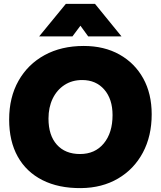

<svg xmlns="http://www.w3.org/2000/svg" viewBox="-20 -956 826 986"><path d="M396 10Q281 11 198 -31Q115 -73 71 -152Q27 -231 27 -342Q27 -456 75 -541Q123 -626 209 -673Q295 -720 410 -720Q515 -720 593.5 -676Q672 -632 715.5 -553.5Q759 -475 759 -369Q759 -257 713.5 -172Q668 -87 586 -39Q504 9 396 10ZM391 -165Q468 -165 513 -219.5Q558 -274 558 -365Q558 -447 515.5 -496Q473 -545 402 -545Q350 -545 311 -519.5Q272 -494 250.5 -449.5Q229 -405 229 -347Q229 -261 272 -213Q315 -165 391 -165ZM604 -769H433L393 -824L352 -769H181L318 -936H468Z"/></svg>

Font: Livvic Black
Style: Regular
Weight: 900
Designer: Jacques Le Bailly, Baron von Fonthausen
Version: Version 1.001; ttfautohint (v1.8.2)